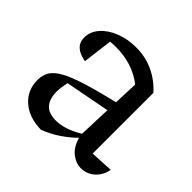

<svg xmlns="http://www.w3.org/2000/svg" viewBox="-132 -624 767 767"><g transform="rotate(45 251.0 -241.0)"><path d="M192 10Q124 9 82.5 -27Q41 -63 41 -121Q41 -148 53 -168.5Q65 -189 96 -206.5Q127 -224 182.5 -241.5Q238 -259 326 -280L330 -384Q264 -436 168 -436Q154 -436 138 -434L122 -308Q53 -320 53 -373Q53 -406 76.5 -433Q100 -460 140 -476Q180 -492 228 -492Q281 -492 326 -471Q371 -450 405 -412V-69L502 -74Q495 -37 470 -15.5Q445 6 413 6Q384 6 358.5 -14.5Q333 -35 322 -75Q294 -48 263 -27Q232 -6 192 10ZM128 -143Q128 -58 207 -58Q232 -58 260 -67Q288 -76 319 -95L324 -233L135 -197Q132 -183 130 -169Q128 -155 128 -143Z"/></g></svg>

Font: Piazzolla
Style: Regular
Weight: 400
Designer: Juan Pablo del Peral
Foundry: Huerta Tipografica
Version: Version 1.330